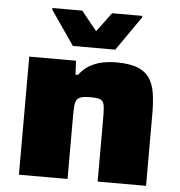

<svg xmlns="http://www.w3.org/2000/svg" viewBox="-52 -777 775 826"><g transform="rotate(5 335.5 -363.5)"><path d="M60 0V-510H262L265 -450H276Q295 -476 320.5 -491Q346 -506 375.5 -512Q405 -518 435 -518Q494 -518 528.5 -504Q563 -490 580.5 -463Q598 -436 603.5 -397Q609 -358 609 -310V0H400V-268Q400 -300 398.5 -318.5Q397 -337 390.5 -345.5Q384 -354 371.5 -356.5Q359 -359 337 -359Q314 -359 300 -355.5Q286 -352 279.5 -342.5Q273 -333 271.5 -316Q270 -299 270 -272V0ZM243 -572 141 -720V-727H270L337 -644L399 -727H529V-720L426 -572Z"/></g></svg>

Font: Saira Expanded ExtraBold
Style: Regular
Weight: 800
Width: 7
Designer: Hector Gatti with collaboration of the Omnibus-Type team
Foundry: Omnibus-Type
Version: Version 1.101